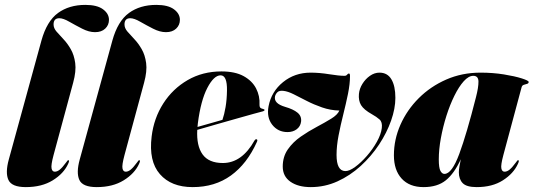

<svg xmlns="http://www.w3.org/2000/svg" viewBox="-20 -755 2182 785"><path d="M329 -735Q377 -735 401.2 -717Q425.5 -699 425.5 -674Q425.5 -652.5 410.2 -638Q395 -623.5 368.5 -623.5Q343.5 -623.5 315.8 -637.8Q288 -652 263.2 -666.2Q238.5 -680.5 222.5 -680.5Q199 -680.5 199 -655Q199 -640 211 -626Q223 -612 239.2 -595Q255.5 -578 269.2 -554.2Q283 -530.5 287.5 -497.2Q292 -464 279 -416.5L199 -121Q188 -80 190.8 -66.5Q193.5 -53 204 -53Q214 -53 224.5 -61.5Q235 -70 250.5 -91Q255 -97 256.2 -98.5Q257.5 -100 259.5 -100Q265.5 -100 258.5 -85Q240.5 -45.5 195.8 -17.8Q151 10 85.5 10Q28 10 14.5 -19.2Q1 -48.5 16 -103L149.5 -589.5Q171.5 -668.5 217 -701.8Q262.5 -735 329 -735Z M619 -735Q667 -735 691.2 -717Q715.5 -699 715.5 -674Q715.5 -652.5 700.2 -638Q685 -623.5 658.5 -623.5Q633.5 -623.5 605.8 -637.8Q578 -652 553.2 -666.2Q528.5 -680.5 512.5 -680.5Q489 -680.5 489 -655Q489 -640 501 -626Q513 -612 529.2 -595Q545.5 -578 559.2 -554.2Q573 -530.5 577.5 -497.2Q582 -464 569 -416.5L489 -121Q478 -80 480.8 -66.5Q483.5 -53 494 -53Q504 -53 514.5 -61.5Q525 -70 540.5 -91Q545 -97 546.2 -98.5Q547.5 -100 549.5 -100Q555.5 -100 548.5 -85Q530.5 -45.5 485.8 -17.8Q441 10 375.5 10Q318 10 304.5 -19.2Q291 -48.5 306 -103L439.5 -589.5Q461.5 -668.5 507 -701.8Q552.5 -735 619 -735Z M1030.5 -175Q990 -85 924.2 -37.5Q858.5 10 767.5 10Q680 10 633.8 -43Q587.5 -96 600 -197Q609 -271.5 647.5 -331.8Q686 -392 747.2 -427.5Q808.5 -463 885.5 -463Q941 -463 976 -443.8Q1011 -424.5 1027 -393.5Q1043 -362.5 1041 -327Q1040.5 -320.5 1043.2 -316Q1046 -311.5 1055.5 -309.5Q1061.5 -308.5 1061.5 -305Q1061.5 -302 1055.5 -300Q1045.5 -297.5 1016.5 -289.5Q987.5 -281.5 947.8 -270.2Q908 -259 865.5 -246.8Q823 -234.5 786.5 -224Q783 -159 808.2 -123.8Q833.5 -88.5 891 -88.5Q969 -88.5 1020.5 -180.5Q1025 -187 1029 -185.5Q1034.5 -184 1030.5 -175ZM789 -251.5Q788 -243.5 787.5 -236Q814 -243.5 841 -251.2Q868 -259 889.5 -265Q897 -286.5 902.2 -317Q907.5 -347.5 908 -385Q909 -447 882 -447Q854.5 -447 827.8 -395.8Q801 -344.5 789 -251.5Z M1596.5 -355Q1596.5 -311.5 1579 -261.8Q1561.5 -212 1529.8 -164Q1498 -116 1454.8 -76.5Q1411.5 -37 1359.8 -13.5Q1308 10 1250.5 10Q1199 10 1167.5 -12Q1136 -34 1136 -74Q1136 -114.5 1157 -144.5Q1178 -174.5 1209.8 -196.5Q1241.5 -218.5 1275 -236.2Q1308.5 -254 1334.2 -269.8Q1360 -285.5 1367.5 -303Q1330.5 -304 1296.8 -315.8Q1263 -327.5 1234 -342.5Q1205 -357.5 1181 -369.5Q1157 -381.5 1139 -383.5Q1122 -385.5 1114.5 -378.2Q1107 -371 1104.5 -361.5Q1098 -332 1146 -318Q1179 -308.5 1196.2 -294.5Q1213.5 -280.5 1211 -258Q1208.5 -238 1193 -226.5Q1177.5 -215 1155.5 -215Q1116.5 -215 1093 -245Q1069.5 -275 1078 -320.5Q1089.5 -380.5 1137.2 -419.2Q1185 -458 1250 -458Q1286 -458 1326 -451.5Q1366 -445 1389 -445Q1395.5 -445 1399.2 -449.8Q1403 -454.5 1406.5 -454.5Q1411 -454.5 1411 -444.5Q1411 -412 1402.8 -371.5Q1394.5 -331 1383.5 -287.2Q1372.5 -243.5 1364.2 -200.8Q1356 -158 1356 -121.5Q1356 -56.5 1391.5 -55.5Q1408 -55 1432 -72.5Q1456 -90 1480 -117.5Q1504 -145 1521 -175.5Q1538 -206 1541 -231.5Q1544 -255.5 1531.8 -266.5Q1519.5 -277.5 1500.5 -288Q1467.5 -306.5 1456.2 -325.2Q1445 -344 1447.5 -371Q1449.5 -392.5 1461.8 -412.2Q1474 -432 1492.5 -445Q1511 -458 1531.5 -458Q1564 -458 1580.2 -430.8Q1596.5 -403.5 1596.5 -355Z M2038 -121Q2027 -80 2029.8 -66.5Q2032.5 -53 2043 -53Q2053 -53 2063.5 -61.5Q2074 -70 2089.5 -91Q2094 -97 2095.2 -98.5Q2096.5 -100 2098.5 -100Q2104.5 -100 2097.5 -85Q2079.5 -45.5 2036.2 -17.8Q1993 10 1929 10Q1887.5 10 1871.8 -6.2Q1856 -22.5 1856 -51Q1856 -60 1858.5 -74.8Q1861 -89.5 1864 -104Q1837.5 -46 1803 -18Q1768.5 10 1712 10Q1654 10 1622.2 -24.8Q1590.5 -59.5 1590.5 -120Q1590.5 -184.5 1617.2 -245Q1644 -305.5 1692 -353.5Q1740 -401.5 1804.5 -429.8Q1869 -458 1944.5 -458Q1995 -458 2040 -450.8Q2085 -443.5 2113.2 -434.5Q2141.5 -425.5 2141.5 -420Q2141.5 -414 2135 -412.2Q2128.5 -410.5 2121.5 -408.2Q2114.5 -406 2112.5 -398ZM1774 -103.5Q1774 -68.5 1780.8 -56.2Q1787.5 -44 1797 -44Q1827.5 -44 1857.8 -125.8Q1888 -207.5 1926 -357.5Q1936.5 -398 1936.2 -421.5Q1936 -445 1915 -445Q1896 -445 1876 -422.8Q1856 -400.5 1837.8 -363.5Q1819.5 -326.5 1805.2 -281.5Q1791 -236.5 1782.5 -190.2Q1774 -144 1774 -103.5Z"/></svg>

Font: Fraunces 144pt Black
Style: Italic
Weight: 900
Italic angle: -16°
Version: Version 1.000;[0bf87f6ff]